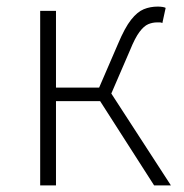

<svg xmlns="http://www.w3.org/2000/svg" viewBox="-20 -563 558 583"><path d="M102 0V-530H150V-297H281L338 -429Q359 -479 378 -503Q397 -527 416.5 -535Q436 -543 459 -543Q466 -543 473 -542Q480 -541 483 -539L473 -493Q469 -495 466 -495Q463 -495 457 -495Q443 -495 430 -489.5Q417 -484 403.5 -466Q390 -448 375 -411L318 -279L499 0H448L284 -256H150V0Z"/></svg>

Font: Noto Sans JP ExtraLight
Style: Regular
Weight: 250
Designer: Ryoko NISHIZUKA  (kana, bopomofo & ideographs); Paul D. Hunt (Latin, Greek & Cyrillic); Sandoll Communications , Soo-you
Foundry: Adobe
Version: Version 2.004-H2;hotconv 1.0.118;makeotfexe 2.5.65603